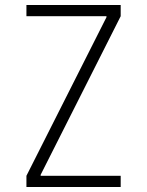

<svg xmlns="http://www.w3.org/2000/svg" viewBox="-20 -750 590 770"><path d="M86 0V-45L407 -681V-685H86V-730H464V-685L143 -49V-45H464V0Z"/></svg>

Font: M PLUS Code Latin SemiExpanded Light
Style: Regular
Weight: 300
Width: 6
Designer: Coji Morishita
Foundry: UNDERFOREST DESIGN
Version: Version 1.002; ttfautohint (v1.8.3)